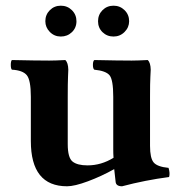

<svg xmlns="http://www.w3.org/2000/svg" viewBox="-20 -648 638 678"><path d="M436 -573.2Q436 -551.3 419.9 -535.2Q403.8 -519 380.9 -519Q357.9 -519 342 -534.4Q326.2 -549.8 326.2 -573Q326.2 -596.2 342 -612.1Q357.9 -627.9 380.9 -627.9Q403.8 -627.9 419.9 -612.1Q436 -596.2 436 -573.2ZM140.1 -573.2Q140.1 -596.2 156 -612.1Q171.9 -627.9 194.8 -627.9Q217.8 -627.9 233.9 -612.1Q250 -596.2 250 -573Q250 -549.8 233.9 -534.4Q217.8 -519 194.8 -519Q171.9 -519 156 -535.2Q140.1 -551.3 140.1 -573.2ZM509.8 -132.8Q509.8 -89.8 522.5 -74.5Q535.2 -59.1 575.2 -55.2Q581.1 -36.1 577.1 -22.9Q492.2 -11.7 411.1 9.8Q389.2 9.8 388.2 -6.8Q385.7 -25.9 383.3 -50.8Q337.9 -25.4 290.5 -7.8Q243.2 9.8 216.8 9.8Q88.9 9.8 88.9 -149.9V-306.2Q88.9 -365.2 74.5 -382.6Q60.1 -399.9 22 -401.9Q18.1 -405.8 18.1 -418.9Q18.1 -432.1 22 -436Q107.9 -434.1 153.8 -434.1Q174.8 -434.1 210.9 -436Q220.7 -426.3 221.2 -401.9Q221.2 -397.9 220.2 -377Q219.2 -356 219.2 -306.2V-139.2Q219.2 -91.3 236.1 -77.6Q252.9 -64 289.1 -64Q337.4 -64 380.9 -90.8Q380.4 -98.6 380.1 -106.2Q379.9 -113.8 379.9 -120.6V-306.2Q379.9 -366.2 366.9 -382.1Q354 -397.9 313 -401.9Q308.1 -405.8 308.1 -418.9Q308.1 -432.1 313 -436Q398.9 -434.1 444.8 -434.1Q463.9 -434.1 502 -436Q511.7 -426.3 512.2 -401.9Q512.2 -397.9 511 -377Q509.8 -356 509.8 -306.2Z"/></svg>

Font: Linux Libertine
Style: Bold
Weight: 700
Designer: Philipp H. Poll
Foundry: Philipp H. Poll
Version: Version 5.0.3